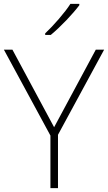

<svg xmlns="http://www.w3.org/2000/svg" viewBox="-20 -970 557 990"><path d="M389 -943V-950H343C316 -907 255 -837 213 -798V-790H242C294 -833 356 -899 389 -943ZM259 -314 44 -714H0L240 -271V0H279V-275L517 -714H474Z"/></svg>

Font: Noto Sans Lao ExtraLight
Style: Regular
Weight: 200
Designer: Monotype Design Team
Foundry: Monotype Imaging Inc.
Version: Version 2.003